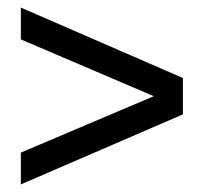

<svg xmlns="http://www.w3.org/2000/svg" viewBox="-20 -579 538 507"><path d="M35 -92V-176L386 -325L35 -475V-559L463 -373V-277Z"/></svg>

Font: Argentum Sans
Style: Regular
Weight: 400
Designer: Julieta Ulanovsky, Owen Earl, Chris M. Simpson, Rasmus Andersson, Cristiano Sobral
Foundry: The Argentum Sans Project Authors
Version: Version 3.135; ttfautohint (v1.8.4.7-5d5b-dirty)